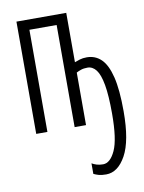

<svg xmlns="http://www.w3.org/2000/svg" viewBox="-87 -593 673 896"><g transform="rotate(-10 250.0 -144.5)"><path d="M343 243Q321 243 307.5 239Q294 235 284 230V180Q294 186 307 190Q320 194 337 194Q371 194 395 142Q419 90 419 -32Q419 -118 410 -168.5Q401 -219 384 -241Q367 -263 343 -263Q325 -263 312 -258.5Q299 -254 290 -249V0H236V-484H107V0H54V-532H290V-298Q300 -302 314.5 -306.5Q329 -311 348 -311Q388 -311 416 -284Q444 -257 459 -196.5Q474 -136 474 -33Q474 107 436.5 175Q399 243 343 243Z"/></g></svg>

Font: Noto Sans Mono ExtraCondensed Light
Style: Regular
Weight: 300
Width: 2
Designer: Monotype Design Team
Foundry: Monotype Imaging Inc.
Version: Version 2.014; ttfautohint (v1.8.4.7-5d5b)